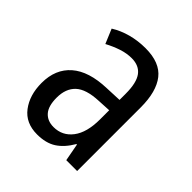

<svg xmlns="http://www.w3.org/2000/svg" viewBox="-157 -655 775 775"><g transform="rotate(45 230.0 -268.0)"><path d="M236 -546Q318 -546 354.5 -499.5Q391 -453 391 -363V0H329L315 -75H312Q287 -32 254.5 -11Q222 10 172 10Q107 10 72.5 -35.5Q38 -81 38 -150Q38 -229 89 -273.5Q140 -318 239 -321L309 -324V-359Q309 -422 288 -450Q267 -478 225 -478Q197 -478 168 -468.5Q139 -459 109 -443L83 -505Q115 -525 154 -535.5Q193 -546 236 -546ZM252 -262Q183 -259 153 -231Q123 -203 123 -151Q123 -103 143 -80.5Q163 -58 198 -58Q248 -58 278.5 -98Q309 -138 309 -213V-265Z"/></g></svg>

Font: Noto Sans Malayalam Condensed
Style: Regular
Weight: 400
Width: 3
Designer: Jelle Bosma - Monotype Design Team
Foundry: Monotype Imaging Inc.
Version: Version 2.104; ttfautohint (v1.8.4.7-5d5b)